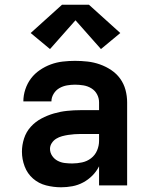

<svg xmlns="http://www.w3.org/2000/svg" viewBox="-20 -786 640 814"><path d="M239 8Q207 8 175.5 0Q144 -8 120 -29Q96 -50 84.5 -80.5Q73 -111 73 -143Q73 -171 82 -199Q91 -227 110.5 -248.5Q130 -270 155.5 -283.5Q181 -297 208.5 -305Q236 -313 264.5 -316Q293 -319 322 -319H400V-352Q400 -370 391.5 -386Q383 -402 367.5 -411.5Q352 -421 334 -424Q316 -427 298 -427Q281 -427 264 -424Q247 -421 232 -412.5Q217 -404 207.5 -388.5Q198 -373 198 -356H79Q79 -356 79 -356Q79 -356 79 -356Q79 -382 87.5 -407.5Q96 -433 111.5 -453.5Q127 -474 149 -489Q171 -504 195.5 -513Q220 -522 246 -525Q272 -528 298 -528Q325 -528 351.5 -525Q378 -522 403.5 -513Q429 -504 451.5 -489Q474 -474 489.5 -452.5Q505 -431 512 -405Q519 -379 519 -352V0H400V-81Q389 -59 371.5 -41.5Q354 -24 332.5 -12.5Q311 -1 287 3.5Q263 8 239 8ZM286 -93Q307 -93 328 -97.5Q349 -102 366 -115Q383 -128 391.5 -148Q400 -168 400 -189V-218H322Q309 -218 295.5 -217Q282 -216 269 -214Q256 -212 243 -208.5Q230 -205 218.5 -198Q207 -191 199.5 -179.5Q192 -168 192 -155Q192 -139 201 -125.5Q210 -112 224 -104.5Q238 -97 254 -95Q270 -93 286 -93ZM192 -578 110 -646 243 -766H357L490 -646L408 -578L300 -700Z"/></svg>

Font: Zed Sans Extended
Style: Bold
Weight: 700
Width: 7
Designer: Belleve Invis
Foundry: Belleve Invis
Version: Version 1.0.0; ttfautohint (v1.8.4)